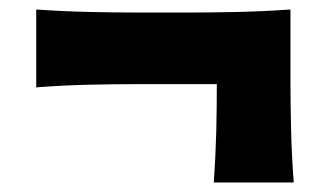

<svg xmlns="http://www.w3.org/2000/svg" viewBox="-20 -547 690 406"><path d="M432.1 -161.1Q436 -217.8 437.3 -268.8Q438.5 -319.8 438.5 -369.1H271.5Q223.6 -369.1 169.2 -367.9Q114.7 -366.7 56.6 -362.3V-526.9Q114.7 -522.9 169.2 -521.7Q223.6 -520.5 271.5 -520.5H379.4Q427.2 -520.5 481.7 -521.7Q536.1 -522.9 594.2 -526.9V-376Q594.2 -328.1 595.5 -273.7Q596.7 -219.2 601.1 -161.1Z"/></svg>

Font: Pinar DS4-Bold
Style: Regular
Weight: 700
Designer: Amin Abedi
Version: Version 2.000